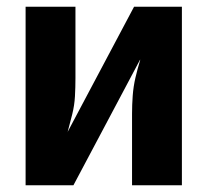

<svg xmlns="http://www.w3.org/2000/svg" viewBox="-20 -550 616 570"><path d="M56 0H198L397 -375Q397 -375 396 -373V-371Q388 -345 382 -319Q376 -293 374 -266Q372 -239 372 -212V0H520V-530H378L179 -155Q180 -156 180 -157L181 -159Q188 -185 194.5 -211Q201 -237 202.5 -264Q204 -291 204 -318V-530H56Z"/></svg>

Font: Iosevka Sparkle Heavy
Style: Regular
Weight: 900
Designer: Belleve Invis
Foundry: Belleve Invis
Version: Version 4.5.0; ttfautohint (v1.8.3)